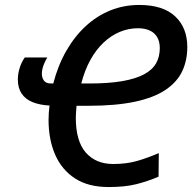

<svg xmlns="http://www.w3.org/2000/svg" viewBox="-20 -745 776 775"><path d="M419 10Q336 10 282.5 -25Q229 -60 202.5 -121Q176 -182 176 -261Q176 -276 177 -290Q178 -304 180 -319Q141 -321 112 -332.5Q83 -344 67.5 -367Q52 -390 52 -424Q52 -447 59.5 -471Q67 -495 80 -513H171Q163 -501 156 -482.5Q149 -464 149 -447Q149 -431 157.5 -419.5Q166 -408 186 -408H195Q214 -481 247.5 -539.5Q281 -598 326 -639.5Q371 -681 425.5 -703Q480 -725 542 -725Q638 -725 687 -679Q736 -633 736 -555Q736 -501 715.5 -457.5Q695 -414 648.5 -382.5Q602 -351 525 -334.5Q448 -318 337 -318H289Q288 -304 287 -293.5Q286 -283 286 -270Q286 -175 326.5 -129Q367 -83 437 -83Q491 -83 534 -95.5Q577 -108 621 -127L620 -32Q576 -13 530 -1.5Q484 10 419 10ZM341 -408Q419 -408 473.5 -417.5Q528 -427 561.5 -445Q595 -463 610 -489.5Q625 -516 625 -551Q625 -577 614.5 -595Q604 -613 584 -622Q564 -631 537 -631Q499 -631 464 -616.5Q429 -602 398.5 -573.5Q368 -545 345 -503.5Q322 -462 308 -408Z"/></svg>

Font: Noto Sans Display Medium
Style: Italic
Weight: 500
Italic angle: -12°
Designer: Monotype Design Team
Foundry: Monotype Imaging Inc.
Version: Version 2.003